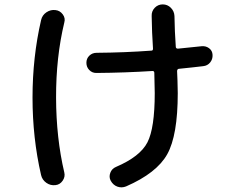

<svg xmlns="http://www.w3.org/2000/svg" viewBox="-20 -795 1040 856"><path d="M227.5 30.3Q205.1 33.2 186.5 20Q168 6.8 163.1 -14.6Q125 -179.7 125 -359.9Q125 -540 163.1 -705.1Q168 -727.5 187 -740.2Q206.1 -752.9 227.5 -750Q247.1 -748 259.8 -731Q272.5 -713.9 266.6 -694.3Q229.5 -540 230 -359.9Q230.5 -179.7 266.6 -26.4Q271.5 -6.8 259.3 10.7Q247.1 28.3 227.5 30.3ZM409.2 -469.7Q390.6 -469.7 377.9 -482.9Q365.2 -496.1 365.2 -515.1Q365.2 -534.2 378.4 -546.9Q391.6 -559.6 411.1 -559.6Q535.2 -560.5 655.3 -569.3Q662.1 -569.3 662.1 -578.1Q657.2 -650.4 656.2 -723.6Q655.3 -745.1 669.9 -760.3Q684.6 -775.4 705.6 -775.4Q726.6 -775.4 741.7 -760.3Q756.8 -745.1 757.8 -723.6Q758.8 -655.3 763.7 -586.9Q763.7 -578.1 773.4 -578.1Q804.7 -581.1 878.9 -588.9Q897.5 -590.8 912.1 -580.1Q926.8 -569.3 927.7 -550.3Q928.7 -531.2 917 -516.6Q905.3 -502 885.7 -500Q877.9 -499 838.4 -494.6Q798.8 -490.2 778.3 -488.3Q770.5 -488.3 769.5 -478.5Q771.5 -444.3 772.5 -379.9Q772.5 -191.4 725.6 -107.4Q678.7 -23.4 542 36.1Q522.5 43.9 503.4 37.1Q484.4 30.3 473.6 10.7Q464.8 -5.9 471.7 -24.4Q478.5 -43 497.1 -50.8Q604.5 -96.7 637.2 -160.2Q669.9 -223.6 669.9 -379.9Q669.9 -410.2 668 -469.7Q668 -478.5 660.2 -478.5Q538.1 -470.7 409.2 -469.7Z"/></svg>

Font: Rounded Mgen+ 2p medium
Style: Regular
Weight: 500
Designer: [Source Han Sans]
Ryoko NISHIZUKA  (kana & ideographs); Paul D. Hunt (Latin, Greek & Cyrillic); Wenlong ZHANG  (bopomofo
Version: Version 1.059.20150602